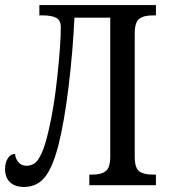

<svg xmlns="http://www.w3.org/2000/svg" viewBox="-20 -734 671 761"><path d="M0 -64Q0 -89 11 -106.5Q22 -124 40 -124Q40 -108 52 -92.5Q64 -77 84 -77Q103 -77 117 -86.5Q131 -96 145 -126.5Q159 -157 173 -218Q194 -306 207.5 -433Q221 -560 221 -626Q221 -654 202.5 -663.5Q184 -673 150 -673H136V-714H598V-673H585Q549 -673 531.5 -659Q514 -645 514 -601V-113Q514 -69 531.5 -55.5Q549 -42 585 -42H598V0H334V-42H346Q382 -42 399.5 -56Q417 -70 417 -114V-664H275Q269 -532 252 -391.5Q235 -251 211 -156Q187 -66 156 -29.5Q125 7 75 7Q39 7 19.5 -12Q0 -31 0 -64Z"/></svg>

Font: Noto Serif Narrow
Style: Regular
Weight: 400
Width: 4
Designer: Monotype Design Team
Foundry: Monotype Imaging Inc.
Version: Version 1.001